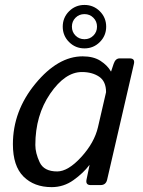

<svg xmlns="http://www.w3.org/2000/svg" viewBox="-20 -749 577 777"><path d="M233.9 -641.1Q233.9 -677.7 259.5 -703.4Q285.2 -729 321.8 -729Q358.4 -729 384 -703.4Q409.7 -677.7 409.7 -641.1Q409.7 -604.5 384 -578.9Q358.4 -553.2 321.8 -553.2Q285.2 -553.2 259.5 -578.9Q233.9 -604.5 233.9 -641.1ZM271 -641.1Q271 -619.6 285.6 -605Q300.3 -590.3 321.8 -590.3Q343.3 -590.3 357.9 -605Q372.6 -619.6 372.6 -641.1Q372.6 -662.6 357.9 -677.2Q343.3 -691.9 321.8 -691.9Q300.3 -691.9 285.6 -677.2Q271 -662.6 271 -641.1ZM32.2 -165.5Q32.2 -299.8 123.3 -410.4Q214.4 -521 314.5 -521Q358.4 -521 386.7 -502.7Q415 -484.4 428.7 -460H429.7L439.9 -490.7Q447.3 -512.7 463.9 -512.7H504.9Q526.9 -512.7 522 -490.7L413.6 -22Q408.7 0 386.7 0H347.2Q325.7 0 330.1 -22L342.3 -80.6H341.3Q317.4 -48.8 277.6 -20.3Q237.8 8.3 189 8.3Q118.2 8.3 75.2 -34.4Q32.2 -77.1 32.2 -165.5ZM123 -162.1Q123 -129.9 140.4 -92.5Q157.7 -55.2 211.4 -55.2Q255.4 -55.2 308.6 -113.3Q361.8 -171.4 376.5 -234.4L409.2 -376Q409.2 -419.9 381.1 -438.7Q353 -457.5 311.5 -457.5Q243.2 -457.5 183.1 -369.9Q123 -282.2 123 -162.1Z"/></svg>

Font: Istok
Style: Italic
Weight: 500
Italic angle: -13°
Designer: Andrey V. Panov
Foundry: Andrey V. Panov
Version: Version 1.0.3